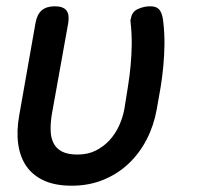

<svg xmlns="http://www.w3.org/2000/svg" viewBox="-20 -580 640 610"><path d="M93 -508Q98 -535 113 -547.5Q128 -560 154 -560Q180 -560 190.5 -547.5Q201 -535 197 -508L144 -213Q140 -185 141 -162.5Q142 -140 151 -123.5Q160 -107 178 -98Q196 -89 226 -89Q259 -89 284 -101.5Q309 -114 327.5 -134Q346 -154 358 -180Q370 -206 375 -233Q381 -271 386.5 -305Q392 -339 395 -372Q398 -405 398.5 -438Q399 -471 395 -508Q395 -512 394.5 -515Q394 -518 396 -521Q399 -543 418.5 -551.5Q438 -560 456 -560Q470 -560 477.5 -556Q485 -552 489 -545.5Q493 -539 495.5 -529.5Q498 -520 499 -508Q503 -472 502.5 -438.5Q502 -405 499 -371.5Q496 -338 490.5 -304Q485 -270 478 -233Q469 -182 446.5 -138Q424 -94 389.5 -61Q355 -28 309 -9Q263 10 208 10Q156 10 120.5 -6Q85 -22 64.5 -51Q44 -80 38 -121.5Q32 -163 41 -213Z"/></svg>

Font: Maple Mono Medium
Style: Italic
Weight: 500
Italic angle: -10°
Monospace: yes
Designer: subframe7536
Version: Version 7.000